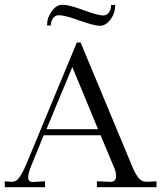

<svg xmlns="http://www.w3.org/2000/svg" viewBox="-40 -785 676 805"><path d="M616.2 -24.9V0H366.2V-24.9L417 -22.9Q446.8 -20 446.8 -46.9Q446.8 -64.5 437 -85.9L381.8 -217.8H143.1L91.8 -91.8Q78.1 -59.1 78.1 -42Q78.1 -20.5 100.1 -22L148.9 -24.9V0H-20V-24.9L4.9 -22.9H8.8Q29.3 -22.9 42 -42Q58.6 -67.4 71.8 -100.1L282.2 -606.9H297.9L509.8 -98.1Q521.5 -66.9 539.1 -41Q552.2 -22.9 574.2 -22.9H579.1ZM157.2 -678.2Q157.2 -710.9 176.8 -737.8Q196.8 -765.1 221.2 -765.1Q250 -765.1 308.1 -743.2Q370.1 -720.2 393.1 -720.2Q407.2 -720.2 417 -732.9Q425.8 -746.1 425.8 -764.2H442.9Q442.9 -730 423.8 -704.1Q403.8 -676.8 378.9 -676.8Q356 -676.8 292 -699.2Q232.4 -721.2 206.1 -721.2Q192.4 -721.2 183.1 -709Q172.9 -695.8 172.9 -678.2ZM154.8 -243.2H371.1L263.2 -503.9Z"/></svg>

Font: Unna Light
Style: Regular
Weight: 300
Designer: Jorge de Buen Unna
Foundry: Omnibus-Type
Version: Version 2.007;PS 002.007;hotconv 1.0.88;makeotf.lib2.5.64775